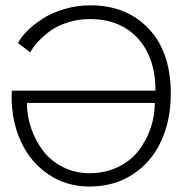

<svg xmlns="http://www.w3.org/2000/svg" viewBox="-20 -692 704 720"><path d="M315.5 7.5Q229 7.5 161.5 -38.2Q94 -84 58.8 -160.5Q23.5 -237 23.5 -330Q23.5 -343 24.5 -352H563Q563 -476.5 496.5 -548.5Q430 -620.5 317 -620.5Q269.5 -620.5 227.5 -605.8Q185.5 -591 158.8 -569Q132 -547 116.2 -528.5Q100.5 -510 93.5 -495.5L47.5 -530.5Q58 -552 81.5 -575.5Q105 -599 139 -621.2Q173 -643.5 220.5 -657.8Q268 -672 318.5 -672Q454.5 -672 537.5 -584.5Q620.5 -497 620.5 -341Q620.5 -241 584.2 -162.5Q548 -84 478.2 -38.2Q408.5 7.5 315.5 7.5ZM315.5 -42.5Q373.5 -42.5 421 -65Q468.5 -87.5 498.2 -125.2Q528 -163 544.2 -209.5Q560.5 -256 560.5 -306H81Q81 -257.5 97 -210.8Q113 -164 141.8 -126.2Q170.5 -88.5 216 -65.5Q261.5 -42.5 315.5 -42.5Z"/></svg>

Font: League Spartan Light
Style: Regular
Weight: 277
Foundry: The League of Moveable Type
Version: Version 2.002